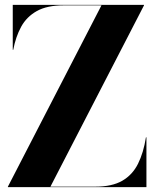

<svg xmlns="http://www.w3.org/2000/svg" viewBox="-20 -770 652 790"><path d="M12.5 0V-2L397.5 -748H242.5Q173.5 -748 131.5 -724.5Q89.5 -701 67 -659.8Q44.5 -618.5 34.5 -565H32.5V-750H572.5V-748L187.5 -2H372.5Q441 -2 483 -26.2Q525 -50.5 547.8 -96Q570.5 -141.5 580.5 -205H582.5V0Z"/></svg>

Font: Bodoni Moda 96pt
Style: Bold
Weight: 700
Version: Version 2.005